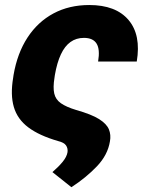

<svg xmlns="http://www.w3.org/2000/svg" viewBox="-20 -573 599 776"><path d="M340.8 -552.7Q448.2 -552.7 499.5 -492.2Q550.8 -431.6 532.7 -324.2H376.5Q384.8 -373.5 370.4 -396.7Q356 -419.9 319.3 -419.9Q288.1 -419.9 264.9 -403.3Q241.7 -386.7 226.1 -353.3Q210.4 -319.8 201.7 -269.5L200.2 -258.8Q193.8 -219.7 199.2 -195.3Q204.6 -170.9 226.1 -155.8Q247.6 -140.6 288.1 -128.4Q350.1 -110.8 380.6 -91.6Q411.1 -72.3 420.2 -50Q429.2 -27.8 424.3 -1.5Q415.5 53.2 371.8 99.1Q328.1 145 268.6 183.6L191.9 122.6Q216.3 101.6 233.2 81.1Q250 60.5 252.9 42Q254.9 26.4 246.8 14.6Q238.8 2.9 214.8 -2.9Q138.7 -24.9 94.5 -58.1Q50.3 -91.3 35.9 -140.6Q21.5 -189.9 33.2 -258.8L34.7 -269.5Q49.8 -357.9 91.3 -421.4Q132.8 -484.9 196.3 -518.8Q259.8 -552.7 340.8 -552.7Z"/></svg>

Font: Inter Tight ExtraBold
Style: Italic
Weight: 800
Italic angle: -9.39999°
Designer: Rasmus Andersson
Foundry: rsms
Version: Version 3.004